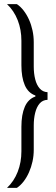

<svg xmlns="http://www.w3.org/2000/svg" viewBox="-20 -763 271 933"><path d="M14 150Q31 134 44 114.5Q57 95 66 72Q75 49 79.5 24Q84 -1 84 -28V-147Q84 -206 100.5 -244Q117 -282 152 -294V-299Q117 -311 100.5 -349Q84 -387 84 -446V-565Q84 -592 79.5 -617Q75 -642 66 -665Q57 -688 44 -707.5Q31 -727 14 -743H62Q80 -731 95 -711.5Q110 -692 121 -667.5Q132 -643 138 -615Q144 -587 144 -558V-440Q144 -406 151 -378Q158 -350 173 -333Q188 -316 211 -315V-278Q187 -277 172.5 -260Q158 -243 151 -215Q144 -187 144 -153V-35Q144 -6 138 21.5Q132 49 121 74Q110 99 95 118.5Q80 138 62 150Z"/></svg>

Font: Saira ExtraCondensed
Style: Regular
Weight: 400
Width: 2
Designer: Hector Gatti with collaboration of the Omnibus-Type team
Foundry: Omnibus-Type
Version: Version 1.101